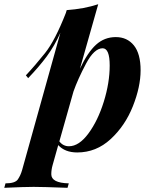

<svg xmlns="http://www.w3.org/2000/svg" viewBox="-111 -706 714 907"><path d="M374 -478Q334 -478 295.4 -405.3Q256.8 -332.5 236.3 -274.4L169.4 -38.1Q187 -15.1 214.8 -15.1Q262.2 -15.1 306.9 -75.7Q351.6 -136.2 379.4 -225.8Q407.2 -315.4 407.2 -396.5Q407.2 -477.5 374 -478ZM208 181.2Q89.4 176.8 47.9 176.8Q6.3 176.8 -90.8 181.2L-85 160.2Q-39.1 160.2 -26.4 141.1Q-13.7 122.1 -6.8 98.1L174.3 -551.3Q146.5 -489.3 109.9 -439.7Q73.2 -390.1 22 -336.9L11.2 -350.1Q54.7 -396.5 101.8 -455.3Q148.9 -514.2 200.2 -645L204.1 -658.2Q286.6 -664.1 353 -686L266.6 -381.3Q303.2 -459 342.8 -494.9Q382.3 -530.8 436 -530.8Q489.7 -530.8 521.5 -491.5Q553.2 -452.1 553.2 -374Q553.2 -295.9 516.6 -203.9Q480 -111.8 411.6 -48.8Q343.3 14.2 253.9 14.2Q195.8 14.2 164.1 -20.5L137.2 75.2Q131.3 96.2 131.3 117.2Q131.3 158.2 213.9 160.2Z"/></svg>

Font: PlayfairDisplay-BoldItalic
Style: Bold Italic
Weight: 700
Italic angle: -14.9847°
Designer: Claus Eggers Sørensen
Foundry: Claus Eggers Sørensen
Version: Version 1.002;PS 001.002;hotconv 1.0.70;makeotf.lib2.5.58329